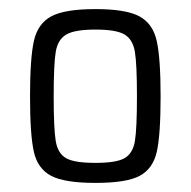

<svg xmlns="http://www.w3.org/2000/svg" viewBox="-20 -716 419 422"><path d="M46 -504Q46 -588 54.5 -626Q63 -664 92.5 -680Q122 -696 190 -696Q257 -696 286.5 -680Q316 -664 324.5 -626Q333 -588 333 -504Q333 -419 324.5 -382Q316 -345 287 -329.5Q258 -314 190 -314Q122 -314 92.5 -329.5Q63 -345 54.5 -382Q46 -419 46 -504ZM281 -504Q281 -575 276.5 -602Q272 -629 254 -640Q236 -651 190 -651Q144 -651 125.5 -640Q107 -629 102.5 -602Q98 -575 98 -504Q98 -433 102.5 -406Q107 -379 125 -368.5Q143 -358 190 -358Q236 -358 254 -368.5Q272 -379 276.5 -406Q281 -433 281 -504Z"/></svg>

Font: Saira Semi Condensed Light
Style: Regular
Weight: 300
Width: 4
Designer: Hector Gatti with collaboration of the Omnibus-Type team
Foundry: Omnibus-Type
Version: Version 1.001; ttfautohint (v1.8)